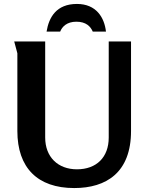

<svg xmlns="http://www.w3.org/2000/svg" viewBox="-20 -942 747 973"><path d="M216 -782H285C295 -807 319 -832 367 -832C416 -832 439 -808 450 -782H517C509 -853 468 -922 370 -922C266 -922 228 -855 216 -782ZM209 -732H52L68 -672V-278C68 -92 170 11 356 11C519 11 644 -68 644 -278V-732H531V-245C531 -145 469 -84 370 -84C273 -84 209 -147 209 -245Z"/></svg>

Font: Rosario
Style: Bold
Weight: 700
Designer: Hector Gatti
Foundry: Omnibus Type
Version: Version 1.100